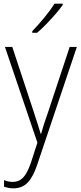

<svg xmlns="http://www.w3.org/2000/svg" viewBox="-20 -851 442 1047"><path d="M7 -595H47L164 -241Q179 -195 187.5 -168Q196 -141 202 -121H204Q217 -169 242 -239L360 -595H399L184 44Q162 112 131.5 144Q101 176 53 176Q28 176 2 167V131Q14 136 25.5 138.5Q37 141 50 141Q83 141 106 117.5Q129 94 149 35L184 -73ZM322 -824Q306 -801 282 -773.5Q258 -746 232 -719Q206 -692 182 -672H156V-681Q188 -714 222 -755.5Q256 -797 277 -831H322Z"/></svg>

Font: Noto Sans Malayalam UI SemiCondensed ExtraLight
Style: Regular
Weight: 200
Width: 4
Designer: Jelle Bosma - Monotype Design Team
Foundry: Monotype Imaging Inc.
Version: Version 2.104; ttfautohint (v1.8.4.7-5d5b)